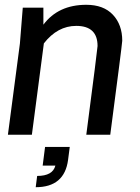

<svg xmlns="http://www.w3.org/2000/svg" viewBox="-20 -562 585 801"><path d="M129 219 135 172Q200 172 211 129H158L168 51H271L264 105Q249 219 129 219ZM440 0H340Q387 -360 387 -370Q387 -454 298 -454Q220 -454 163 -381L113 0H13L63 -380L75 -530H161V-459Q223 -542 340 -542Q412 -542 451 -500.5Q490 -459 490 -392Q488 -365 440 0Z"/></svg>

Font: Tanohe Sans Medium
Style: Italic
Weight: 500
Designer: Village Type and Design LLC & Cristiano Sobral
Foundry: Cooper Hewitt Smithsonian Design Museum
Version: Version 1.00;September 29, 2021;FontCreator 13.0.0.2655 64-b